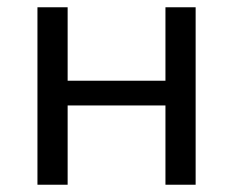

<svg xmlns="http://www.w3.org/2000/svg" viewBox="-20 -508 641 528"><path d="M83 0V-488H166V-286H435V-488H518V0H435V-218H166V0Z"/></svg>

Font: Nunito Sans 11pt
Style: Regular
Weight: 400
Version: Version 3.101;gftools[0.9.27]